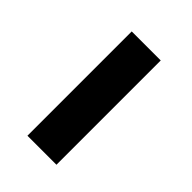

<svg xmlns="http://www.w3.org/2000/svg" viewBox="15 -578 552 552"><g transform="rotate(-45 291.5 -302.0)"><path d="M71 -361V-243H495V-361Z"/></g></svg>

Font: Malmofest SemiBold
Style: Regular
Weight: 600
Designer: Jonny Pinhorn (Poppins), Kolossal
Version: Version 1.004;Glyphs 3.1.2 (3151)